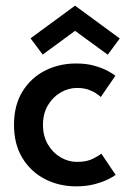

<svg xmlns="http://www.w3.org/2000/svg" viewBox="-20 -647 458 679"><path d="M252 -74.5Q287.5 -74.5 309.8 -86.2Q332 -98 338.5 -103.5L389 -28.5Q383 -23.5 364 -13.8Q345 -4 315.8 4Q286.5 12 249.5 12Q188.5 12 138.8 -13.8Q89 -39.5 59.2 -88.2Q29.5 -137 29.5 -205.5Q29.5 -274.5 59.2 -323Q89 -371.5 138.8 -397Q188.5 -422.5 249.5 -422.5Q286 -422.5 314.8 -414.2Q343.5 -406 362.5 -395.5Q381.5 -385 388 -379L336.5 -304Q333 -307.5 322.2 -315.2Q311.5 -323 294 -329.5Q276.5 -336 252 -336Q222 -336 194.5 -320Q167 -304 149.5 -274.8Q132 -245.5 132 -205.5Q132 -165.5 149.5 -136Q167 -106.5 194.5 -90.5Q222 -74.5 252 -74.5ZM361 -453.5 245.5 -538 131 -454 88 -511.5 245.5 -627 403.5 -511Z"/></svg>

Font: League Spartan Medium
Style: Regular
Weight: 500
Foundry: The League of Moveable Type
Version: Version 2.002